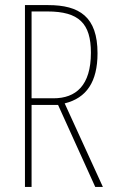

<svg xmlns="http://www.w3.org/2000/svg" viewBox="-20 -734 444 754"><path d="M169 -714H78V0H104V-322H208L354 0H384L234 -328C320 -349 363 -413 363 -525C363 -668 292 -714 169 -714ZM166 -689C290 -689 337 -642 337 -527C337 -398 278 -348 190 -348H104V-689Z"/></svg>

Font: Noto Sans Devanagari UI ExtraCondensed Thin
Style: Regular
Weight: 100
Width: 2
Designer: Jelle Bosma - Monotype Design Team
Foundry: Monotype Imaging Inc.
Version: Version 2.004